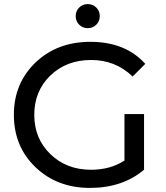

<svg xmlns="http://www.w3.org/2000/svg" viewBox="-20 -913 812 941"><path d="M452 -792Q435 -775 410 -775Q385 -775 368 -792Q351 -809 351 -834Q351 -859 368 -876Q385 -893 410 -893Q435 -893 452 -876Q469 -859 469 -834Q469 -809 452 -792ZM590 -126V-354H686V-81Q580 8 421 8Q260 8 154 -93.5Q48 -195 48 -350Q48 -505 154 -606.5Q260 -708 423 -708Q595 -708 692 -600L630 -538Q546 -619 427 -619Q306 -619 227 -543Q148 -467 148 -350Q148 -234 227 -157.5Q306 -81 426 -81Q520 -81 590 -126Z"/></svg>

Font: Montserrat
Style: Regular
Weight: 500
Designer: Julieta Ulanovsky
Foundry: Julieta Ulanovsky
Version: Version 7.200;PS 007.200;hotconv 1.0.88;makeotf.lib2.5.64775